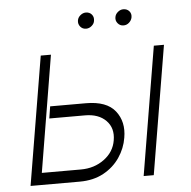

<svg xmlns="http://www.w3.org/2000/svg" viewBox="-51 -761 809 812"><g transform="rotate(-5 353.0 -355.0)"><path d="M158 -328.1H309.7Q397.7 -328.1 434.1 -281.8Q470.5 -235.4 458.8 -168.7Q451.7 -124.3 425.6 -85.8Q399.5 -47.2 356.4 -23.6Q313.2 0 255 0H46.2L137.1 -545.5H180.4L98.4 -50.8H264.2Q321.4 -50.8 363.5 -81.9Q405.5 -112.9 413.4 -161.6Q422.2 -213.1 390.6 -245.2Q359 -277.3 301.5 -277.3H149.9ZM526.3 0 617.2 -545.5H660.2L569.2 0ZM497.2 -642Q482.2 -642 472.7 -653.6Q463.1 -665.1 465.9 -680Q468 -692.5 478.7 -701.3Q489.3 -710.2 501.8 -710.2Q517.8 -710.2 527.2 -699.2Q536.6 -688.2 533.4 -672.2Q530.9 -660.2 520.8 -651.1Q510.7 -642 497.2 -642ZM338.1 -642Q323.2 -642 313.7 -653.4Q304.3 -664.8 306.8 -680Q308.9 -692.5 319.6 -701.3Q330.3 -710.2 342.7 -710.2Q358.7 -710.2 367.9 -699.2Q377.1 -688.2 374.3 -672.2Q372.9 -660.5 362.2 -651.3Q351.6 -642 338.1 -642Z"/></g></svg>

Font: Inter Extra Light  BETA
Style: Italic
Weight: 200
Italic angle: 9.39999°
Designer: Rasmus Andersson
Foundry: rsms
Version: Version 3.011;git-f93a4a705